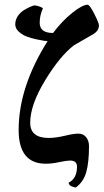

<svg xmlns="http://www.w3.org/2000/svg" viewBox="-20 -702 447 829"><path d="M307.6 107.4Q300.8 107.4 289.1 102.5Q277.3 97.7 276.4 86.9Q312.5 68.4 312.5 17.6Q312.5 -8.8 282.2 -8.8Q269.5 -8.8 235.4 -2Q205.1 4.9 177.7 4.9Q60.5 4.9 60.5 -140.6Q60.5 -326.2 185.5 -524.4Q179.7 -524.4 170.4 -525.9Q161.1 -527.3 137.2 -532.2Q113.3 -537.1 94.7 -544.4Q76.2 -551.8 61 -565.4Q45.9 -579.1 45.9 -596.7Q45.9 -616.2 56.6 -632.3Q67.4 -648.4 83.5 -658.2Q99.6 -668 109.9 -672.4Q120.1 -676.8 127.9 -678.7Q136.7 -678.7 150.9 -673.8Q165 -668.9 165 -665Q151.4 -635.7 151.4 -603.5Q151.4 -559.6 209 -559.6Q248 -611.3 292 -646.5Q335.9 -681.6 358.4 -681.6Q367.2 -681.6 387.2 -642.1Q407.2 -602.5 407.2 -592.8Q407.2 -570.3 384.8 -555.7Q378.9 -551.8 299.8 -506.8Q239.3 -460.9 174.8 -355Q110.4 -249 110.4 -171.9Q110.4 -106.4 190.4 -106.4Q220.7 -106.4 261.7 -116.2Q296.9 -125 318.4 -125Q339.8 -125 352.1 -109.4Q364.3 -93.8 364.3 -71.3Q364.3 -1 352.5 41Q340.8 83 307.6 107.4Z"/></svg>

Font: Crimson
Style: Bold
Weight: 700
Version: Version 0.8 ; ttfautohint (v1.00) -l 8 -r 50 -G 200 -x 14 -D